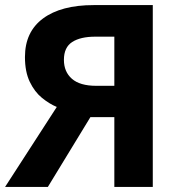

<svg xmlns="http://www.w3.org/2000/svg" viewBox="-25 -734 710 754"><path d="M330 -274 163 0H-5L198 -314Q169 -326 140 -349.5Q111 -373 92 -412.5Q73 -452 73 -510Q73 -609 144 -661.5Q215 -714 343 -714H575V0H424V-274ZM424 -590H349Q291 -590 258.5 -569Q226 -548 226 -499Q226 -452 257.5 -424.5Q289 -397 353 -397H424Z"/></svg>

Font: Noto IKEA Arabic
Style: Bold
Weight: 700
Designer: Monotype Design Team
Foundry: Monotype Imaging Inc.
Version: Version 1.200